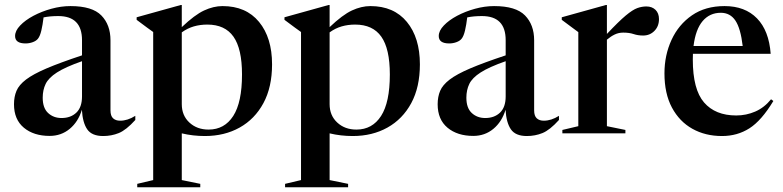

<svg xmlns="http://www.w3.org/2000/svg" viewBox="-20 -548 3219 789"><path d="M536 -55Q498.5 -13.5 468.2 -1.2Q438 11 404 11Q357.5 11 338.5 -16.5Q319.5 -44 316.5 -97Q301.5 -47.5 266.5 -18.5Q231.5 10.5 184 10.5Q118.5 10.5 78 -23.2Q37.5 -57 37.5 -119.5Q37.5 -150.5 47.8 -174.8Q58 -199 86.8 -221Q115.5 -243 171 -266.8Q226.5 -290.5 317 -320.5V-383Q317 -482 219.5 -482Q185.5 -482 159 -476.5Q155.5 -446.5 150 -423Q144.5 -399.5 136 -389Q129 -380 114.8 -374.8Q100.5 -369.5 85 -369.5Q42 -369.5 42 -400Q42 -421.5 62.8 -443.2Q83.5 -465 117.2 -483Q151 -501 191 -512Q231 -523 269.5 -523Q359 -523 396.5 -484.5Q434 -446 434 -382.5V-94.5Q434 -71.5 444.8 -61.8Q455.5 -52 473.5 -52Q504.5 -52 536 -72ZM155.5 -146.5Q155.5 -104 177.8 -83.5Q200 -63 233 -63Q270.5 -63 293.8 -85.2Q317 -107.5 317 -151.5V-296.5Q248.5 -272.5 214 -250.2Q179.5 -228 167.5 -203Q155.5 -178 155.5 -146.5Z M803 207.5V221.5H544V207.5L609.5 192V-416.5Q600 -423.5 584.5 -434.5Q569 -445.5 541.5 -466.5V-477L723 -527.5H727V-436.5Q780 -487 818.8 -505Q857.5 -523 894.5 -523Q991 -523 1044.5 -458Q1098 -393 1098 -283.5Q1098 -190 1062.5 -124.2Q1027 -58.5 964.8 -23.8Q902.5 11 822 11Q772.5 11 727 0V192ZM974.5 -242Q974.5 -347.5 939.5 -397.2Q904.5 -447 832 -447Q802.5 -447 776.5 -439.5Q750.5 -432 727 -415V-120Q727 -73.5 758.2 -44.5Q789.5 -15.5 837 -15.5Q902.5 -15.5 938.5 -71.5Q974.5 -127.5 974.5 -242Z M1410.5 207.5V221.5H1151.5V207.5L1217 192V-416.5Q1207.5 -423.5 1192 -434.5Q1176.5 -445.5 1149 -466.5V-477L1330.5 -527.5H1334.5V-436.5Q1387.5 -487 1426.2 -505Q1465 -523 1502 -523Q1598.5 -523 1652 -458Q1705.5 -393 1705.5 -283.5Q1705.5 -190 1670 -124.2Q1634.5 -58.5 1572.2 -23.8Q1510 11 1429.5 11Q1380 11 1334.5 0V192ZM1582 -242Q1582 -347.5 1547 -397.2Q1512 -447 1439.5 -447Q1410 -447 1384 -439.5Q1358 -432 1334.5 -415V-120Q1334.5 -73.5 1365.8 -44.5Q1397 -15.5 1444.5 -15.5Q1510 -15.5 1546 -71.5Q1582 -127.5 1582 -242Z M2277 -55Q2239.5 -13.5 2209.2 -1.2Q2179 11 2145 11Q2098.5 11 2079.5 -16.5Q2060.5 -44 2057.5 -97Q2042.5 -47.5 2007.5 -18.5Q1972.5 10.5 1925 10.5Q1859.5 10.5 1819 -23.2Q1778.5 -57 1778.5 -119.5Q1778.5 -150.5 1788.8 -174.8Q1799 -199 1827.8 -221Q1856.5 -243 1912 -266.8Q1967.5 -290.5 2058 -320.5V-383Q2058 -482 1960.5 -482Q1926.5 -482 1900 -476.5Q1896.5 -446.5 1891 -423Q1885.5 -399.5 1877 -389Q1870 -380 1855.8 -374.8Q1841.5 -369.5 1826 -369.5Q1783 -369.5 1783 -400Q1783 -421.5 1803.8 -443.2Q1824.5 -465 1858.2 -483Q1892 -501 1932 -512Q1972 -523 2010.5 -523Q2100 -523 2137.5 -484.5Q2175 -446 2175 -382.5V-94.5Q2175 -71.5 2185.8 -61.8Q2196.5 -52 2214.5 -52Q2245.5 -52 2277 -72ZM1896.5 -146.5Q1896.5 -104 1918.8 -83.5Q1941 -63 1974 -63Q2011.5 -63 2034.8 -85.2Q2058 -107.5 2058 -151.5V-296.5Q1989.5 -272.5 1955 -250.2Q1920.5 -228 1908.5 -203Q1896.5 -178 1896.5 -146.5Z M2636 -521.5Q2659.5 -521.5 2673.8 -507.5Q2688 -493.5 2688 -469.5Q2688 -440 2669.2 -421Q2650.5 -402 2623 -402Q2601.5 -402 2583.8 -408Q2566 -414 2541 -414Q2522 -414 2506 -406.2Q2490 -398.5 2474 -385V-29.5L2550 -14V0H2291V-14L2356.5 -29.5V-416Q2347 -423.5 2331.5 -434.5Q2316 -445.5 2288.5 -466.5V-477L2470 -527.5H2474V-408.5Q2522.5 -460 2551.2 -484Q2580 -508 2599 -514.8Q2618 -521.5 2636 -521.5Z M2957.5 -523Q3041.5 -523 3090.8 -472.5Q3140 -422 3147 -327H2827.5Q2827 -315.5 2827 -303Q2827 -180.5 2873.2 -127Q2919.5 -73.5 3005.5 -73.5Q3046.5 -73.5 3083.5 -89.5Q3120.5 -105.5 3148.5 -140L3158 -133Q3109.5 -52.5 3059.8 -20.8Q3010 11 2947 11Q2878.5 11 2825.2 -18.8Q2772 -48.5 2741.2 -106Q2710.5 -163.5 2710.5 -246.5Q2710.5 -321 2739.5 -384Q2768.5 -447 2823.5 -485Q2878.5 -523 2957.5 -523ZM2942 -495.5Q2896.5 -495.5 2867.5 -461.5Q2838.5 -427.5 2830 -359H3032Q3023.5 -431.5 3002 -463.5Q2980.5 -495.5 2942 -495.5Z"/></svg>

Font: Newsreader Display Medium
Style: Regular
Weight: 500
Designer: Hugues Gentile
Foundry: Production Type
Version: Version 1.001